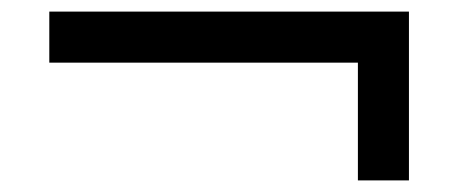

<svg xmlns="http://www.w3.org/2000/svg" viewBox="-20 -419 790 331"><path d="M685 -108H597V-311H65V-399H685Z"/></svg>

Font: STIX
Style: Bold
Weight: 700
Designer: MicroPress Inc., with final additions and corrections provided by Coen Hoffman, Elsevier (retired)
Version: Version 1.1.1